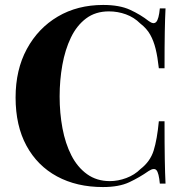

<svg xmlns="http://www.w3.org/2000/svg" viewBox="-20 -742 745 776"><path d="M397 -722Q463 -722 505.5 -702.5Q548 -683 581 -657Q601 -642 611.5 -653.5Q622 -665 626 -708H649Q647 -669 646 -613.5Q645 -558 645 -466H622Q617 -512 609 -544.5Q601 -577 587 -602Q573 -627 547 -647Q522 -672 489 -684Q456 -696 420 -696Q366 -696 328 -667.5Q290 -639 266.5 -590Q243 -541 232 -479.5Q221 -418 221 -352Q221 -285 232.5 -223.5Q244 -162 268.5 -114Q293 -66 332 -38Q371 -10 424 -10Q457 -10 490.5 -22.5Q524 -35 548 -59Q587 -89 601 -133.5Q615 -178 622 -252H645Q645 -157 646 -98.5Q647 -40 649 0H626Q622 -43 612.5 -54Q603 -65 581 -51Q544 -25 502.5 -5.5Q461 14 396 14Q290 14 210.5 -29Q131 -72 87 -153Q43 -234 43 -348Q43 -460 88.5 -544Q134 -628 213.5 -675Q293 -722 397 -722Z"/></svg>

Font: Playfair Display
Style: Bold
Weight: 700
Designer: Claus Eggers Sørensen
Foundry: Claus Eggers Sørensen
Version: Version 1.203